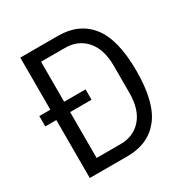

<svg xmlns="http://www.w3.org/2000/svg" viewBox="-161 -831 932 964"><g transform="rotate(-30 305.0 -349.0)"><path d="M86 -336H22V-396H86V-698H305Q426 -698 492 -614.5Q558 -531 558 -349Q558 -167 492 -83.5Q426 0 305 0H86ZM305 -70Q380 -70 426 -122Q472 -174 472 -271V-427Q472 -524 426 -576Q380 -628 305 -628H166V-396H290V-336H166V-70Z"/></g></svg>

Font: IBM Plex Sans Cond
Style: Regular
Weight: 400
Width: 3
Designer: Mike Abbink, Paul van der Laan, Pieter van Rosmalen
Foundry: Bold Monday
Version: Version 1.3